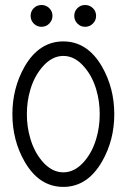

<svg xmlns="http://www.w3.org/2000/svg" viewBox="-20 -733 496 753"><path d="M356.9 -670.7Q356.9 -653.3 344.4 -640.6Q331.8 -627.9 313.7 -627.9Q295.9 -627.9 283.6 -640.6Q271.2 -653.3 271.2 -670.7Q271.2 -688.7 283.6 -701Q295.9 -713.4 313.7 -713.4Q331.8 -713.4 344.4 -701Q356.9 -688.7 356.9 -670.7ZM185.8 -670.7Q185.8 -653.3 173.2 -640.6Q160.6 -627.9 143.1 -627.9Q124.8 -627.9 112.4 -640.6Q100.1 -653.3 100.1 -670.7Q100.1 -688.7 112.4 -701Q124.8 -713.4 143.1 -713.4Q160.6 -713.4 173.2 -701Q185.8 -688.7 185.8 -670.7ZM428.2 -285.2Q428.2 -182.9 380.1 -99.4Q322.8 0 228.3 0Q133.5 0 76.4 -99.4Q28.6 -182.9 28.6 -285.2Q28.6 -387.5 76.4 -471.7Q133.5 -570.6 228.3 -570.6Q322.8 -570.6 380.1 -471.7Q428.2 -387.5 428.2 -285.2ZM371.1 -285.2Q371.1 -335.2 358.2 -379.2Q343.8 -430.7 312.7 -467.8Q274.9 -513.7 228.3 -513.7Q181.9 -513.7 144 -467.8Q113 -430.7 98.4 -379.2Q85.4 -335.2 85.4 -285.2Q85.4 -235.6 98.4 -191.7Q113 -139.9 144 -102.5Q181.9 -57.1 228.3 -57.1Q274.9 -57.1 312.7 -102.5Q343.8 -139.9 358.2 -191.7Q371.1 -235.6 371.1 -285.2Z"/></svg>

Font: EnergyBar
Style: Regular
Weight: 400
Italic angle: -10°
Version: 1.0 2000-03-28